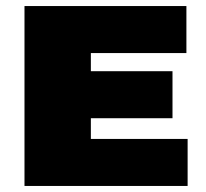

<svg xmlns="http://www.w3.org/2000/svg" viewBox="-20 -615 681 635"><path d="M61 0V-595H596.5V-439.5H280.5V-155.5H600.5V0ZM180 -224V-379.5H550.5V-224Z"/></svg>

Font: Encode Sans SC SemiExpanded Black
Style: Regular
Weight: 900
Width: 6
Designer: Multiple Designers
Foundry: Impallari Type
Version: Version 3.002